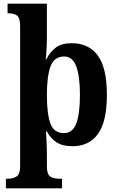

<svg xmlns="http://www.w3.org/2000/svg" viewBox="-20 -780 643 1040"><path d="M12 240V188H23Q52 188 70.5 175.5Q89 163 89 120V-638Q89 -684 72 -696Q55 -708 29 -708H21V-760H234V-575Q234 -556 233 -532Q232 -508 230.5 -487.5Q229 -467 227 -459H231Q251 -499 282.5 -522.5Q314 -546 368 -546Q461 -546 510 -479Q559 -412 559 -266Q559 -122 511 -55Q463 12 372 12Q319 12 286.5 -9Q254 -30 234 -68H229Q230 -58 231 -37.5Q232 -17 233 7Q234 31 234 51V120Q234 164 252 176Q270 188 299 188H316V240ZM327 -59Q373 -59 393 -111Q413 -163 413 -266Q413 -367 393 -420.5Q373 -474 328 -474Q273 -474 253.5 -420Q234 -366 234 -267Q234 -163 253 -111Q272 -59 327 -59Z"/></svg>

Font: Noto Serif Khmer SemiCondensed
Style: Bold
Weight: 700
Width: 4
Designer: Danh Hong and the Monotype Design Team
Foundry: Monotype Imaging Inc.
Version: Version 2.004; ttfautohint (v1.8.4.7-5d5b)